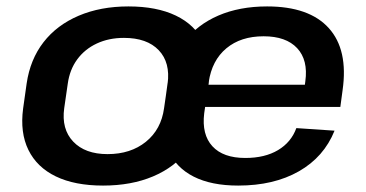

<svg xmlns="http://www.w3.org/2000/svg" viewBox="-20 -569 1141 598"><path d="M301 9Q213 9 154 -19.5Q95 -48 68.5 -102Q42 -156 52 -231L63 -309Q74 -384 115.5 -437.5Q157 -491 225 -520Q293 -549 380 -549Q468 -549 527.5 -520.5Q587 -492 613.5 -438Q640 -384 630 -309L618 -231Q608 -156 566 -102Q524 -48 456.5 -19.5Q389 9 301 9ZM315 -89Q387 -89 434.5 -127.5Q482 -166 491 -232L502 -308Q511 -374 474.5 -412.5Q438 -451 366 -451Q319 -451 281.5 -433.5Q244 -416 220.5 -384Q197 -352 191 -308L180 -232Q171 -167 208 -128Q245 -89 315 -89ZM722 9Q638 9 583 -19Q528 -47 504 -100.5Q480 -154 491 -230L502 -310Q513 -385 553.5 -438.5Q594 -492 660 -520.5Q726 -549 812 -549Q943 -549 1004 -481.5Q1065 -414 1047 -288L1040 -236H596L605 -305H948L926 -278L931 -316Q940 -382 905.5 -419Q871 -456 801 -456Q730 -456 685 -418.5Q640 -381 630 -313L616 -216Q608 -150 641.5 -113.5Q675 -77 744 -77Q805 -77 846 -101.5Q887 -126 903 -170L1022 -162Q989 -80 911 -35.5Q833 9 722 9Z"/></svg>

Font: Pathway Extreme 8pt Thin 12pt SemiBold
Style: Italic
Weight: 600
Italic angle: -8°
Version: Version 1.001;gftools[0.9.26]